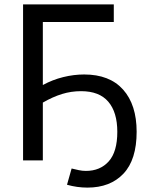

<svg xmlns="http://www.w3.org/2000/svg" viewBox="-20 -730 687 874"><path d="M285 111 306 37Q322 41 338.5 44.5Q355 48 371 48Q436 48 475 4.5Q514 -39 514 -130Q514 -219 473 -267Q432 -315 349 -315Q304 -315 262 -302Q220 -289 175 -263V-343Q219 -367 267.5 -379Q316 -391 363 -391Q479 -391 540.5 -322Q602 -253 602 -130Q602 -3 542 60.5Q482 124 378 124Q331 124 285 111ZM85 0V-710H498V-630H175V0Z"/></svg>

Font: YasnoRaleway Medium
Style: Regular
Weight: 500
Designer: Matt McInerney, Pablo Impallari, Rodrigo Fuenzalida
Foundry: Matt McInerney, Pablo Impallari, Rodrigo Fuenzalida
Version: Version 4.026